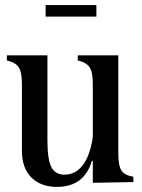

<svg xmlns="http://www.w3.org/2000/svg" viewBox="-20 -717 558 753"><path d="M66 -126V-386Q66 -434 53.5 -453Q41 -472 7 -480V-500H80H166V-167Q166 -93 181 -62.5Q196 -32 233 -32Q278 -32 307 -72.5Q336 -113 345 -188H366V-86H340Q326 -36 291.5 -10Q257 16 204 16Q140 16 103 -21Q66 -58 66 -126ZM285 -480V-500H358H444V-115Q444 -67 456.5 -48Q469 -29 503 -24V-3L344 0V-386Q344 -434 331.5 -453Q319 -472 285 -480ZM159 -697H358V-652H159Z"/></svg>

Font: RL Madena Variable
Style: Regular
Weight: 400
Designer: I Kadek Wantara Putra
Foundry: Roughlines ID
Version: Version 1.000;Glyphs 3.1.2 (3151)